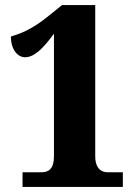

<svg xmlns="http://www.w3.org/2000/svg" viewBox="-20 -738 537 758"><path d="M69 0H465V-58H405C371 -58 356 -84 356 -120V-718H225L164 -669C104 -621 58 -604 23 -594C23 -543 49 -512 79 -512C115 -512 150 -546 193 -605V-120C193 -73 173 -58 145 -58H69Z"/></svg>

Font: Noto Serif Myanmar Condensed Black
Style: Regular
Weight: 900
Width: 3
Designer: Ben Mitchell and the Monotype Design Team
Foundry: Monotype Imaging Inc.
Version: Version 2.106